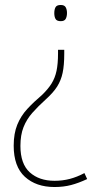

<svg xmlns="http://www.w3.org/2000/svg" viewBox="-20 -556 398 771"><path d="M238 -356V-340Q238 -294 231.5 -263.5Q225 -233 209.5 -208.5Q194 -184 164 -157Q133 -129 110 -103Q87 -77 74.5 -45.5Q62 -14 62 30Q62 102 99.5 136Q137 170 199 170Q231 170 260 162.5Q289 155 319 139L330 163Q296 179 265.5 187Q235 195 199 195Q125 195 80 154Q35 113 35 29Q35 -20 49.5 -55.5Q64 -91 90 -119Q116 -147 148 -174Q173 -198 187 -220.5Q201 -243 207 -271.5Q213 -300 213 -341V-356ZM249 -504Q249 -490 244 -480.5Q239 -471 224 -471Q208 -471 203 -480Q198 -489 198 -503Q198 -518 203 -527Q208 -536 224 -536Q239 -536 244 -526.5Q249 -517 249 -504Z"/></svg>

Font: Noto Sans Khmer SemiCondensed Thin
Style: Regular
Weight: 250
Width: 4
Designer: Danh Hong and the Monotype Design Team
Foundry: Monotype Imaging Inc.
Version: Version 2.004